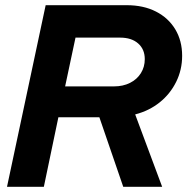

<svg xmlns="http://www.w3.org/2000/svg" viewBox="-20 -720 722 740"><path d="M7 0 156 -700H468Q533 -700 581 -675.5Q629 -651 655.5 -607Q682 -563 682 -505Q682 -451 659 -404.5Q636 -358 595.5 -325.5Q555 -293 501 -279L605 0H455L363 -268H205L149 0ZM231 -387H419Q454 -387 481 -400.5Q508 -414 523 -438Q538 -462 538 -492Q538 -530 512.5 -552.5Q487 -575 443 -575H271Z"/></svg>

Font: Red Hat Display ExtraBold
Style: Italic
Weight: 800
Italic angle: -12°
Designer: Pentagram, MCKL
Foundry: Pentagram, MCKL
Version: Version 1.023